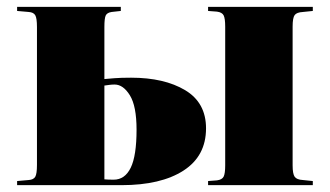

<svg xmlns="http://www.w3.org/2000/svg" viewBox="-20 -541 963 561"><path d="M30 0V-12L64 -15Q78 -16 83 -24.5Q88 -33 88 -59V-462Q88 -488 83 -496.5Q78 -505 64 -506L30 -509V-521H333V-509L306 -506Q293 -504 289 -496Q285 -488 285 -462V-310Q296 -311 314.5 -312.5Q333 -314 363 -314Q460 -314 521 -277.5Q582 -241 582 -166Q582 -85 516 -42.5Q450 0 335 0ZM588 0V-12L614 -14Q629 -16 633.5 -25Q638 -34 638 -58V-463Q638 -487 633.5 -496Q629 -505 614 -507L588 -509V-521H894V-509L865 -506Q847 -505 841 -497Q835 -489 835 -463V-58Q835 -33 841 -24.5Q847 -16 865 -15L894 -12V0ZM312 -16Q345 -16 362 -51Q379 -86 379 -162Q379 -231 359.5 -262.5Q340 -294 315 -294Q307 -294 299.5 -293Q292 -292 285 -291V-17Q296 -16 312 -16Z"/></svg>

Font: Literata 72pt ExtraBold
Style: Regular
Weight: 800
Designer: Latin by Veronika Burian and Jose Scaglione. Greek by Irene Vlachou. Cyrillic by Vera Evstafieva.
Foundry: TypeTogether
Version: Version 3.002